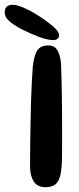

<svg xmlns="http://www.w3.org/2000/svg" viewBox="-76 -785 336 812"><path d="M116 6.7Q82.8 6.7 67 -17.3Q51.2 -41.3 51.2 -79.3Q51.2 -95.6 51.3 -124.5Q51.4 -153.4 52 -190.9Q52.5 -228.5 53.2 -270.5Q53.9 -312.5 55.2 -354.9Q56.4 -397.4 58.4 -435.9Q60.3 -474.4 62.8 -504.7Q68.6 -553.1 82.5 -573Q96.4 -592.9 128.2 -592.9Q154.6 -592.9 166.7 -572.6Q178.7 -552.3 181.9 -517.5Q183 -496.1 183.9 -463.6Q184.9 -431.2 185.4 -392.5Q185.9 -353.8 186.3 -313.7Q186.7 -273.6 186.7 -236.2Q186.6 -198.9 186.5 -168.6Q186.4 -138.2 186.1 -120.2Q185.8 -72.9 179.4 -45.1Q173.1 -17.3 158.2 -5.3Q143.2 6.7 116 6.7ZM148.8 -615.5Q125.3 -615.5 87.9 -629.4Q50.6 -643.3 14.7 -661.9Q-18.9 -679.5 -37.5 -696.2Q-56.2 -713 -56.2 -732.4Q-56.2 -748.9 -47.1 -756.9Q-38.1 -764.8 -22.5 -764.8Q-5.1 -764.8 22.6 -753.1Q50.4 -741.4 77.5 -724.5Q119 -698.4 146.4 -675Q173.8 -651.7 173.8 -637.1Q173.8 -625.6 166.9 -620.5Q160.1 -615.5 148.8 -615.5Z"/></svg>

Font: Gluten Thin
Style: Regular
Weight: 100
Designer: Tyler Finck
Foundry: Etcetera Type Company
Version: Version 1.300